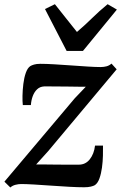

<svg xmlns="http://www.w3.org/2000/svg" viewBox="-28 -860 562 892"><path d="M370.5 -457Q357 -457 336.2 -457.2Q315.5 -457.5 291.8 -457.8Q268 -458 245 -458.2Q222 -458.5 204 -458.5Q186 -458.5 177 -458.5Q157.5 -457.5 144.5 -445.2Q131.5 -433 124.2 -413.5Q117 -394 115.5 -372H78Q76 -388.5 76.5 -415.2Q77 -442 80.5 -470.5Q84 -499 92 -521.8Q100 -544.5 113 -553Q118.5 -556.5 130 -560Q141.5 -563.5 159.5 -563.5Q187 -563.5 225 -561.2Q263 -559 303.5 -556Q344 -553 380.2 -550.8Q416.5 -548.5 439 -548.5Q454.5 -548.5 467.2 -552Q480 -555.5 490 -564.5L514 -538L195.5 -157.5L140 -96Q160 -96 186.2 -95.8Q212.5 -95.5 240.5 -95.2Q268.5 -95 294 -95Q319.5 -95 338 -95Q369.5 -95 389.2 -120Q409 -145 413.5 -183.5H450.5Q451 -164 450.2 -136.8Q449.5 -109.5 445.8 -81.5Q442 -53.5 434.2 -31.5Q426.5 -9.5 413 0Q406.5 4 393.8 7Q381 10 362.5 10Q334.5 10 294 7.8Q253.5 5.5 210.5 2.5Q167.5 -0.5 130 -2.8Q92.5 -5 70.5 -5Q58 -5 44 -1.5Q30 2 20 11L-7.5 -16L319 -403ZM281.5 -623.5 181 -818 227 -840.5Q252 -809.5 277.5 -776.8Q303 -744 329.5 -711.5Q367 -743.5 400.2 -776.2Q433.5 -809 472 -840.5L515 -815.5L357.5 -623.5Z"/></svg>

Font: Merriweather 24pt SemiBold
Style: Italic
Weight: 600
Italic angle: -7.8°
Version: Version 2.101